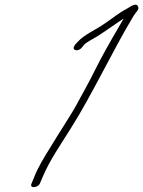

<svg xmlns="http://www.w3.org/2000/svg" viewBox="-20 -744 608 816"><path d="M299 -554C296 -549 293 -544 293 -540C293 -528 314 -526 327 -541L338 -554C342 -559 351 -565 363 -572C404 -594 432 -616 471 -642L502 -663L505 -664C501 -658 498 -652 494 -645C473 -609 451 -572 428 -530C398 -477 373 -422 343 -368L297 -284C265 -230 227 -173 196 -121C169 -78 140 -31 124 12L114 36C103 59 145 55 151 32L161 9C191 -63 239 -131 280 -197C373 -344 457 -526 548 -677C558 -694 574 -703 566 -718C558 -733 536 -717 521 -708C483 -688 461 -668 422 -642C388 -618 338 -597 311 -567Z"/></svg>

Font: Stray Cat
Style: SuObl
Weight: 400
Version: Version 1.0